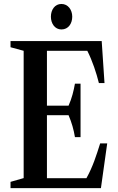

<svg xmlns="http://www.w3.org/2000/svg" viewBox="-20 -974 610 994"><path d="M298 -821.5C334.5 -821.5 354 -853 354 -887.5C354 -923 332.5 -953.5 298 -953.5C263.5 -953.5 243.5 -923 243.5 -887.5C243.5 -853 263.5 -821.5 298 -821.5ZM34.5 0H502.5L535 -231.5H498.5C479.5 -171.5 461 -111.5 427.5 -51.5H223V-377.5H335C351 -340.5 362 -301.5 368 -264H397V-541H368C361.5 -504 352 -465 335 -427H223V-711H432C459 -657.5 478.5 -597.5 492 -544H521L506.5 -761.5H34.5V-729.5L102.5 -711V-52L34.5 -32.5Z"/></svg>

Font: Libre Caslon Condensed SemiBold
Style: Regular
Weight: 600
Designer: Pablo Impallari, Rodrigo Fuenzalida, Katja Schimmel, Ertekin Erdin
Foundry: Pablo Impallari, Rodrigo Fuenzalida
Version: Version 2.000;gftools[0.9.33]